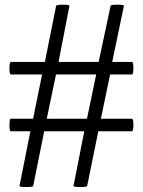

<svg xmlns="http://www.w3.org/2000/svg" viewBox="-20 -773 597 802"><path d="M537.1 -251.5Q537.1 -224.6 531.2 -224.6H390.6L344.2 3.4Q343.3 8.3 315.4 8.3Q286.1 8.3 287.1 3.4L332 -224.6H164.6L118.7 3.4Q117.7 8.3 89.8 8.3Q60.5 8.3 61.5 3.4L106.9 -224.6H25.4Q19.5 -224.6 19.5 -250.5Q19.5 -276.9 25.4 -276.9H118.2L155.8 -461.9H25.4Q19.5 -461.9 19.5 -486.3Q19.5 -514.2 25.4 -514.2H167.5L214.4 -748.5Q215.3 -753.4 242.2 -753.4Q271 -753.4 270 -748.5L224.6 -514.2H392.1L441.9 -748.5Q442.9 -753.4 469.7 -753.4Q498.5 -753.4 497.6 -748.5L448.7 -514.2H531.2Q537.1 -514.2 537.1 -487.3Q537.1 -461.9 531.2 -461.9H439.9L401.4 -276.9H531.2Q537.1 -276.9 537.1 -251.5ZM381.8 -461.9H213.9L175.3 -276.9H343.3Z"/></svg>

Font: Dai Banna SIL Book
Style: Regular
Weight: 400
Designer: Victor Gaultney
Foundry: SIL International
Version: Version 2.000